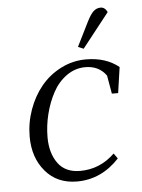

<svg xmlns="http://www.w3.org/2000/svg" viewBox="-49 -683 541 729"><g transform="rotate(-5 221.5 -318.0)"><path d="M50.8 -178.2Q50.8 -231 68.6 -280.8Q86.4 -330.6 117.4 -368.4Q148.4 -406.2 193.4 -429.2Q238.3 -452.1 289.1 -452.1Q364.7 -452.1 414.1 -412.1L399.9 -314H376L363.8 -383.8Q335.9 -422.9 284.2 -422.9Q245.1 -422.9 212.6 -399.7Q180.2 -376.5 160.2 -339.4Q140.1 -302.2 129.2 -258.3Q118.2 -214.4 118.2 -169.9Q118.2 -109.9 146.2 -71Q174.3 -32.2 231 -32.2Q306.6 -32.2 362.8 -86.9L377 -66.9Q308.1 6.8 215.8 6.8Q140.1 6.8 95.5 -45.7Q50.8 -98.1 50.8 -178.2ZM263.2 -502 309.1 -594.2Q322.8 -621.6 334.5 -632.3Q346.2 -643.1 361.8 -643.1Q377.9 -643.1 387.2 -624L284.2 -493.2Z"/></g></svg>

Font: Dihjauti
Style: Italic
Weight: 400
Italic angle: -9°
Designer: T. Christopher White
Version: Version 3.0.0